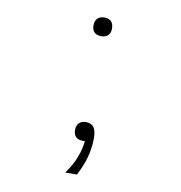

<svg xmlns="http://www.w3.org/2000/svg" viewBox="-84 -672 868 920"><g transform="rotate(10 350.0 -212.0)"><path d="M350 -503Q328 -503 316.5 -514.5Q305 -526 305 -548Q305 -570 317 -582Q329 -594 350 -594Q372 -594 383.5 -582.5Q395 -571 395 -548Q395 -526 383 -514.5Q371 -503 350 -503ZM294 170Q323 132 340.5 87.5Q358 43 361 0L350 -85Q377 -85 389 -68Q401 -51 401 -14Q401 14 395.5 45.5Q390 77 378.5 108.5Q367 140 351 170ZM350 6Q328 6 316.5 -5.5Q305 -17 305 -39Q305 -61 317 -73Q329 -85 350 -85Q372 -85 383.5 -73Q395 -61 395 -39Q395 -17 383.5 -5.5Q372 6 350 6Z"/></g></svg>

Font: Martian Mono SemiExpanded Thin
Style: Regular
Weight: 250
Monospace: yes
Version: Version 0.930